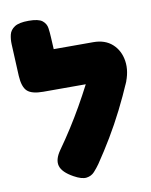

<svg xmlns="http://www.w3.org/2000/svg" viewBox="-85 -797 693 880"><g transform="rotate(-10 262.0 -357.0)"><path d="M188 3Q139 -24 130 -54.5Q121 -85 149 -125Q181 -170 210 -215.5Q239 -261 265.5 -307.5Q292 -354 316.5 -401.5Q341 -449 363 -497L502 -383Q474 -318 443.5 -257.5Q413 -197 379.5 -141Q346 -85 310 -32Q298 -15 283.5 1Q269 17 246.5 20Q224 23 188 3ZM496 -369 377 -402H119Q66 -402 45 -421.5Q24 -441 21 -493L14 -642Q13 -665 18 -686Q23 -707 43.5 -720.5Q64 -734 109 -734Q155 -734 172.5 -720Q190 -706 193 -685Q196 -664 197 -642L200 -586H384Q439 -586 472.5 -555.5Q506 -525 513.5 -475.5Q521 -426 496 -369Z"/></g></svg>

Font: Fredoka Light
Style: Regular
Weight: 300
Designer: Ben Nathan
Foundry: Milena B. Brandão, Ben Nathan
Version: Version 2.001